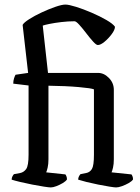

<svg xmlns="http://www.w3.org/2000/svg" viewBox="-20 -820 614 840"><path d="M202 0Q195 0 172 -3.5Q149 -7 121 -12.5Q93 -18 68 -24Q43 -30 31 -34Q31 -42 34.5 -48.5Q38 -55 41 -58L68 -63Q84 -66 94.5 -80.5Q105 -95 105 -143V-446L38 -454Q38 -467 41.5 -477.5Q45 -488 48 -493L103 -501L79 -711Q84 -721 107.5 -736Q131 -751 162 -765.5Q193 -780 222 -790Q251 -800 266 -800Q281 -800 313 -790Q345 -780 381 -764.5Q417 -749 445.5 -732.5Q474 -716 483 -703Q483 -690 469 -671Q455 -652 437.5 -637.5Q420 -623 408 -623Q401 -623 387 -638.5Q373 -654 357 -675Q341 -696 327 -711.5Q313 -727 306 -727Q278 -727 248.5 -723.5Q219 -720 197 -715.5Q175 -711 167 -708L190 -501H409Q435 -501 456.5 -479Q478 -457 478 -427V-123Q478 -102 474.5 -87Q471 -72 468 -66L555 -57Q557 -55 559.5 -49Q562 -43 562 -35Q557 -27 543 -19Q529 -11 513.5 -5.5Q498 0 488 0Q481 0 459 -3.5Q437 -7 409.5 -12.5Q382 -18 358 -24Q334 -30 322 -34Q322 -42 325.5 -48.5Q329 -55 332 -58L357 -63Q373 -66 382 -80.5Q391 -95 391 -143V-429Q381 -434 325 -439Q269 -444 192 -445V-123Q192 -102 188.5 -87Q185 -72 182 -66L266 -57Q268 -55 270.5 -49Q273 -43 273 -35Q268 -27 254.5 -19Q241 -11 226.5 -5.5Q212 0 202 0Z"/></svg>

Font: Texturina 72pt Medium
Style: Regular
Weight: 500
Designer: Guillermo Torres Carreño
Foundry: Omnibus-Type
Version: Version 1.002; ttfautohint (v1.8.3)